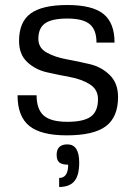

<svg xmlns="http://www.w3.org/2000/svg" viewBox="-20 -530 541 766"><path d="M133 -375Q133 -339 166 -320.5Q199 -302 245.5 -293.5Q292 -285 338.5 -274Q385 -263 418 -230.5Q451 -198 451 -143Q451 -63 402.5 -26.5Q354 10 246 10Q143 10 96.5 -28Q50 -66 50 -150H126Q126 -94 154.5 -69Q183 -44 249 -44Q314 -44 342.5 -65Q371 -86 371 -134Q371 -173 338.5 -193.5Q306 -214 260 -222.5Q214 -231 167.5 -241.5Q121 -252 88.5 -282.5Q56 -313 56 -367Q56 -442 102 -476Q148 -510 249 -510Q348 -510 392.5 -474.5Q437 -439 437 -360H365Q365 -411 338 -433.5Q311 -456 249 -456Q187 -456 160 -437Q133 -418 133 -375ZM206 88Q206 46 249 46Q296 46 296 119Q296 170 276.5 193Q257 216 216 216V180Q252 180 252 127Q227 127 216.5 118Q206 109 206 88Z"/></svg>

Font: Fivo Sans Modern
Style: Regular
Weight: 400
Designer: Alexander Slobzheninov
Foundry: Alexander Slobzheninov
Version: 1.0